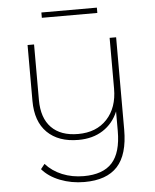

<svg xmlns="http://www.w3.org/2000/svg" viewBox="-58 -726 783 972"><g transform="rotate(-5 333.0 -240.0)"><path d="M555 -519V-50Q555 77 500 137Q445 197 332 197Q266 197 208.5 174.5Q151 152 118 113L138 88Q172 126 222 146.5Q272 167 331 167Q429 167 475.5 115.5Q522 64 522 -46V-145Q497 -85 445 -51.5Q393 -18 320 -18Q219 -18 162 -74Q105 -130 105 -235V-519H138V-237Q138 -145 185.5 -96.5Q233 -48 321 -48Q414 -48 468 -106Q522 -164 522 -261V-519ZM189 -677H471V-650H189Z"/></g></svg>

Font: Montserrat Alternates ExLight
Style: Regular
Weight: 275
Designer: Julieta Ulanovsky
Foundry: Julieta Ulanovsky
Version: Version 7.200